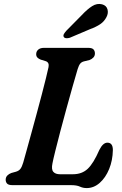

<svg xmlns="http://www.w3.org/2000/svg" viewBox="-20 -944 620 979"><path d="M341 0H43.5Q23 0 15.8 -8.2Q8.5 -16.5 9 -29Q9.5 -41 17.5 -49.2Q25.5 -57.5 38 -62L61.5 -68.5Q76.5 -73 84.2 -83.2Q92 -93.5 98.5 -115.5Q104.5 -137 115.2 -175.5Q126 -214 139.2 -262.5Q152.5 -311 166.5 -362.5Q180.5 -414 193 -461.8Q205.5 -509.5 214.5 -546.2Q223.5 -583 227.5 -602Q232 -625.5 213.5 -632L187.5 -640Q177 -644 170.8 -650.5Q164.5 -657 164.5 -667.5Q164.5 -682 175 -691Q185.5 -700 204.5 -700H429.5Q449.5 -700 456.8 -692Q464 -684 464 -671.5Q464 -659 455.8 -650.5Q447.5 -642 436.5 -638L408 -631Q396 -628 389 -619.5Q382 -611 376 -592Q365.5 -557 350.5 -504Q335.5 -451 319 -391Q302.5 -331 287.5 -274Q272.5 -217 261.8 -173.5Q251 -130 247.5 -111Q241 -80.5 251.8 -68Q262.5 -55.5 286 -55.5H351.5Q397.5 -55.5 427 -83Q456.5 -110.5 486.5 -179.5Q505 -216.5 527.5 -216.5Q555.5 -216.5 555.5 -179Q554.5 -126 536.5 -82Q518.5 -38 488.5 -11.5Q458.5 15 422 15Q403 15 387.2 7.5Q371.5 0 341 0ZM397 -867Q424.5 -896.5 449.5 -912.5Q474.5 -928.5 500.5 -922Q522.5 -916 528 -896.5Q533.5 -877 523 -857Q511.5 -834.5 491.2 -820.8Q471 -807 438.5 -795L336 -751.5Q326.5 -748.5 317.5 -749.2Q308.5 -750 305 -756Q301.5 -763 306 -770.8Q310.5 -778.5 318 -787Z"/></svg>

Font: Fraunces 9pt S050 SemiBold
Style: Italic
Weight: 600
Italic angle: -16°
Version: Version 1.000; ttfautohint (v1.8.3)